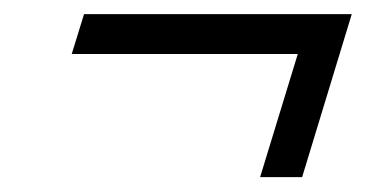

<svg xmlns="http://www.w3.org/2000/svg" viewBox="-20 -350 540 265"><path d="M96 -330.5H465.5L397 -105.5H339L391 -275.5H79Z"/></svg>

Font: Newsreader 16pt SemiBold
Style: Italic
Weight: 600
Italic angle: -17°
Designer: Hugues Gentile
Foundry: Production Type
Version: Version 1.003; ttfautohint (v1.8.3)